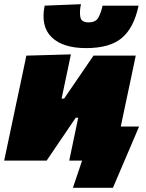

<svg xmlns="http://www.w3.org/2000/svg" viewBox="-38 -768 700 918"><path d="M374 -538Q262.5 -538 209 -590Q155.5 -642 175.5 -741L349 -748Q341.5 -713 346 -687Q350.5 -661 385.5 -661Q421 -661 433.5 -686Q446 -711 452.5 -741H624.5Q602.5 -635.5 545 -586.8Q487.5 -538 374 -538ZM-18 0Q-7 -51.5 3.2 -100.5Q13.5 -149.5 27 -213L37.5 -263Q49.5 -318.5 58 -359.2Q66.5 -400 73.8 -434Q81 -468 88 -502L301 -508Q295 -478.5 288.8 -449.8Q282.5 -421 275.5 -386.8Q268.5 -352.5 258.5 -306L256.5 -296.5H268.5L330 -386.5Q349.5 -415 369.5 -444.2Q389.5 -473.5 409 -502H611Q604 -468 596.8 -434Q589.5 -400 581 -359.2Q572.5 -318.5 560.5 -263L550 -213Q547 -200 544.5 -187.5Q542 -175 539.5 -163H627Q611.5 -126.5 595 -87.8Q578.5 -49 563 -13Q548 22 532.5 58.2Q517 94.5 502 130H310.5L354.5 0H293Q303 -48.5 312.5 -93.2Q322 -138 334 -195.5L336 -205H324L265 -118Q245 -89 225 -59.2Q205 -29.5 185 0Z"/></svg>

Font: Commissioner Black
Style: Italic
Weight: 900
Italic angle: -12°
Designer: Kostas Bartsokas
Foundry: Kostas Bartsokas
Version: Version 1.000; ttfautohint (v1.8.3)